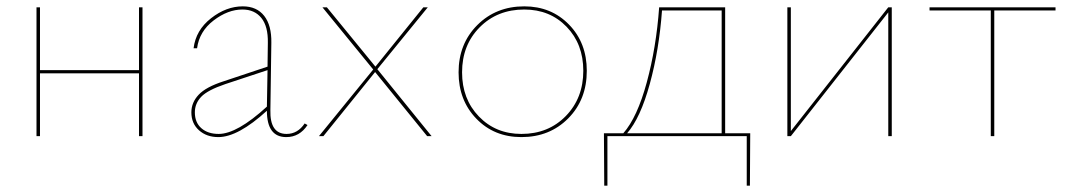

<svg xmlns="http://www.w3.org/2000/svg" viewBox="-20 -429 3370 605"><path d="M418 -406H429V0H418V-198H106V0H95V-406H106V-208H418Z M940 -40 949 -35Q924 3 882 3Q821 3 821 -80Q730 3 668 3Q631 3 607 -18.5Q583 -40 583 -75Q583 -106 606 -130.5Q629 -155 685 -173L823 -219L824 -294Q825 -346 803.5 -372.5Q782 -399 744 -399Q698 -399 653 -364.5Q608 -330 601 -277H590Q597 -334 645 -371.5Q693 -409 745 -409Q789 -409 812.5 -379Q836 -349 835 -294L832 -82Q830 -7 883 -7Q918 -7 940 -40ZM594 -75Q594 -43 614.5 -25Q635 -7 669 -7Q727 -7 821 -93L823 -208L690 -164Q634 -145 614 -124Q594 -103 594 -75Z M1340 0H1326L1162 -202L999 0H985L1156 -210L996 -406H1010L1163 -219L1314 -406H1328L1169 -211Z M1623 3Q1537 3 1481 -55Q1425 -113 1425 -201Q1425 -291 1484 -350Q1543 -409 1632 -409Q1717 -409 1773 -351.5Q1829 -294 1829 -206Q1829 -115 1770.5 -56Q1712 3 1623 3ZM1623 -7Q1708 -7 1763 -63.5Q1818 -120 1818 -206Q1818 -290 1765.5 -344.5Q1713 -399 1632 -399Q1547 -399 1491.5 -343Q1436 -287 1436 -201Q1436 -117 1489 -62Q1542 -7 1623 -7Z M2344 -9 2343 156H2333V0H1894V156H1884L1883 -9H1944Q1988 -59 2018 -169.5Q2048 -280 2057 -406H2265V-9ZM1956 -9H2254V-396H2066Q2057 -272 2027.5 -164.5Q1998 -57 1956 -9Z M2790 -406V0H2779V-390L2472 0H2461V-406H2472V-16L2779 -406Z M3306 -406V-396H3113V0H3102V-396H2909V-406Z"/></svg>

Font: EauTest Hairline
Style: Regular
Weight: 250
Designer: Christian Thalmann (Catharsis Fonts)
Version: Version 0.001;PS 000.001;hotconv 1.0.88;makeotf.lib2.5.64775